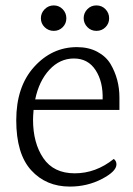

<svg xmlns="http://www.w3.org/2000/svg" viewBox="-20 -674 492 709"><path d="M421 -268H104Q102 -244 102 -232Q102 -146 140 -90Q178 -34 256 -34Q334 -34 400 -87Q410 -80 410 -67Q410 -41 356 -13Q302 15 238 15Q150 15 95 -45.5Q40 -106 40 -230Q40 -354 106 -427Q172 -500 264 -500Q307 -500 339 -483Q371 -466 388 -438Q421 -382 421 -314ZM110 -307H359Q361 -372 333 -415Q305 -458 253 -458Q201 -458 162.5 -416.5Q124 -375 110 -307ZM225 -606.5Q225 -587 211.5 -573.5Q198 -560 178.5 -560Q159 -560 145 -573.5Q131 -587 131 -606.5Q131 -626 145 -640Q159 -654 178.5 -654Q198 -654 211.5 -640Q225 -626 225 -606.5ZM383 -606.5Q383 -587 369.5 -573.5Q356 -560 336 -560Q316 -560 302.5 -574Q289 -588 289 -607Q289 -626 302.5 -640Q316 -654 336 -654Q356 -654 369.5 -640Q383 -626 383 -606.5Z"/></svg>

Font: Karma Light
Style: Regular
Weight: 300
Designer: Joana Correia
Foundry: Indian Type Foundry
Version: Version 1.202;PS 1.0;hotconv 1.0.78;makeotf.lib2.5.61930; tt